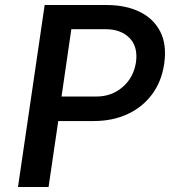

<svg xmlns="http://www.w3.org/2000/svg" viewBox="-20 -743 676 763"><path d="M51.5 0 157.5 -723H404.5Q479.5 -723 534.8 -696.2Q590 -669.5 616.8 -617.5Q643.5 -565.5 632.5 -489.5Q622 -418 583.5 -367Q545 -316 485.8 -289Q426.5 -262 352.5 -262H211.5L173 0ZM224.5 -359.5H364Q424 -359.5 467.8 -397.5Q511.5 -435.5 520.5 -496.5Q528.5 -558.5 494 -592.8Q459.5 -627 399.5 -627H263.5Z"/></svg>

Font: Public Sans SemiBold
Style: Italic
Weight: 600
Italic angle: -8°
Designer: The Public Sans project authors (U.S. Web Design System). Libre Franklin designed by Pablo Impallari and Rodrigo Fuenzal
Version: Version 1.007; ttfautohint (v1.8.1) -l 8 -r 50 -G 200 -x 14 